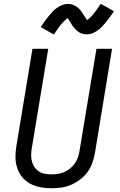

<svg xmlns="http://www.w3.org/2000/svg" viewBox="-20 -995 640 1023"><path d="M253 8Q223 8 194.5 2.5Q166 -3 141.5 -16Q117 -29 99 -50.5Q81 -72 72 -99Q63 -126 62.5 -155.5Q62 -185 67 -215L153 -735H237L149 -203Q146 -185 146 -167.5Q146 -150 150.5 -133.5Q155 -117 164.5 -103.5Q174 -90 188 -81Q202 -72 219 -69Q236 -66 254 -66Q271 -66 288 -68.5Q305 -71 321.5 -78Q338 -85 352.5 -96.5Q367 -108 377.5 -122.5Q388 -137 394 -153.5Q400 -170 403 -187L494 -735H577L485 -175Q480 -149 470.5 -123.5Q461 -98 444.5 -76Q428 -54 405 -37Q382 -20 357 -9.5Q332 1 305.5 4.5Q279 8 253 8ZM267 -811 197 -851Q209 -869 219.5 -883.5Q230 -898 240 -910Q250 -922 259.5 -932.5Q269 -943 282.5 -952.5Q296 -962 311 -968Q326 -974 342 -974Q347 -974 352.5 -973.5Q358 -973 363 -971.5Q368 -970 372.5 -968Q377 -966 381.5 -963.5Q386 -961 390 -958Q394 -955 397.5 -952Q401 -949 405 -944.5Q409 -940 412 -936Q415 -932 417.5 -928Q420 -924 422.5 -920Q425 -916 428 -912Q431 -908 433.5 -903.5Q436 -899 439 -894.5Q442 -890 444 -888Q448 -890 454 -895.5Q460 -901 463.5 -904.5Q467 -908 470.5 -912Q474 -916 478.5 -921.5Q483 -927 487.5 -932.5Q492 -938 496.5 -945Q501 -952 506.5 -959.5Q512 -967 517 -975L587 -935Q575 -917 564.5 -902.5Q554 -888 544 -876Q534 -864 524 -853.5Q514 -843 501 -833.5Q488 -824 473 -818Q458 -812 442 -812Q436 -812 430 -813Q424 -814 418 -815.5Q412 -817 406.5 -820Q401 -823 396.5 -826.5Q392 -830 387.5 -833.5Q383 -837 379 -842Q375 -847 371 -851.5Q367 -856 364 -861Q361 -866 358.5 -870.5Q356 -875 352 -881Q348 -887 345 -891.5Q342 -896 340 -899Q336 -896 330 -890.5Q324 -885 320.5 -881.5Q317 -878 313.5 -874Q310 -870 305.5 -865Q301 -860 296.5 -854Q292 -848 287.5 -841Q283 -834 277.5 -826.5Q272 -819 267 -811Z"/></svg>

Font: Zed Sans Extended
Style: Italic
Weight: 400
Width: 7
Italic angle: -9°
Designer: Belleve Invis
Foundry: Belleve Invis
Version: Version 1.0.0; ttfautohint (v1.8.4)